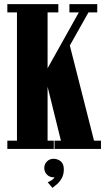

<svg xmlns="http://www.w3.org/2000/svg" viewBox="-20 -720 522 928"><path d="M15.5 0V-40H62V-660H15.5V-700H262V-660H210V-390L361 -660H315.5V-700H450V-660H407.5L317.5 -500L434.5 -40H468V0H243.5V-40H274.5L210 -301V-40H240V0ZM233.5 188 210.5 161Q215.5 159.5 227.5 152.2Q239.5 145 243.5 136.5Q242.5 137 238.5 137Q220 137 207 124Q194 111 194 92Q194 73 207 60.2Q220 47.5 238.5 47.5Q259 47.5 273.8 60Q288.5 72.5 288.5 98.5Q288.5 123.5 278.5 141.2Q268.5 159 255.5 170.2Q242.5 181.5 233.5 188Z"/></svg>

Font: Imbue 10pt Black
Style: Regular
Weight: 900
Designer: Tyler Finck
Foundry: Etcetera Type Company
Version: Version 1.102; ttfautohint (v1.8.3)